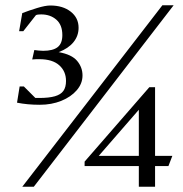

<svg xmlns="http://www.w3.org/2000/svg" viewBox="-20 -713 700 733"><path d="M132 -313Q108 -313 86.5 -315Q65 -317 45 -321L55 -383H71L115 -339H130Q167 -339 189.5 -345.5Q212 -352 222 -366Q232 -380 232 -404Q232 -441 206 -464Q180 -487 131 -487Q125 -487 118 -487Q111 -487 103 -486L111 -522Q117 -521 127.5 -520Q138 -519 145 -519Q182 -519 200 -533Q218 -547 218 -579Q218 -618 195 -638Q172 -658 137 -658Q133 -658 126.5 -657.5Q120 -657 117 -655L69 -594H53L65 -663Q91 -673 122 -682.5Q153 -692 172 -692Q220 -692 250 -668.5Q280 -645 280 -607Q280 -576 260.5 -552Q241 -528 204 -514Q254 -505 274.5 -480.5Q295 -456 295 -425Q295 -394 273 -368.5Q251 -343 214 -328Q177 -313 132 -313ZM65 0 600 -693H643L109 0ZM510 0V-79H303V-96L550 -380H572V-118H638L623 -79H572V0ZM357 -118H510V-294Z"/></svg>

Font: Ancizar Serif Light
Style: Regular
Weight: 300
Designer: Cesar Puertas, Viviana Monsalve, Julian Moncada, Julian Prieto, Jose Castro, Felipe Aragon, Mariel Hernandez, Sara Alarc
Version: Version 8.100